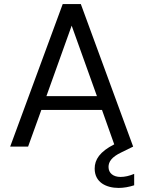

<svg xmlns="http://www.w3.org/2000/svg" viewBox="-20 -720 708 943"><path d="M118 0 183 -180H481L541 -11C470 25 445 64 445 108C445 176 502 203 563 203C588 203 615 198 639 190V134C615 144 593 149 572 149C537 149 513 131 513 100C513 75 528 51 577 28L634 0L377 -700H288L30 0ZM332 -594 456 -248H208Z"/></svg>

Font: Rootstock Sans Body
Style: Regular
Weight: 400
Designer: Colophon Foundry, Jonny Pinhorn
Foundry: Colophon Foundry
Version: Version 1.200;FEAKit 1.0